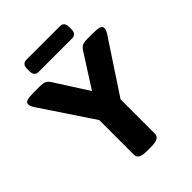

<svg xmlns="http://www.w3.org/2000/svg" viewBox="-249 -988 1112 1112"><g transform="rotate(-45 307.5 -432.0)"><path d="M292 2Q255 2 238.5 -7.5Q222 -17 222 -35V-320L8 -641Q-5 -662 -5 -676Q-5 -691 12 -696.5Q29 -702 66 -702H116Q141 -702 155.5 -696Q170 -690 182 -671L311 -469L440 -671Q452 -690 465.5 -696Q479 -702 508 -702H549Q586 -702 603 -696.5Q620 -691 620 -676Q620 -662 607 -641L394 -318V-35Q394 -17 377 -7.5Q360 2 323 2ZM171 -766Q136 -766 136 -806V-826Q136 -866 171 -866H445Q480 -866 480 -826V-806Q480 -766 445 -766Z"/></g></svg>

Font: Asap Semi Expanded ExtraBold
Style: Regular
Weight: 800
Width: 6
Designer: Pablo Cosgaya
Foundry: Omnibus-Type
Version: Version 3.001; ttfautohint (v1.8.4.7-5d5b)